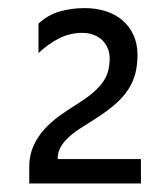

<svg xmlns="http://www.w3.org/2000/svg" viewBox="-20 -876 406 465"><path d="M245.6 -735.4Q245.6 -746.6 241.5 -757.6Q237.3 -768.6 229.2 -777.1Q221.2 -785.6 208.5 -791Q195.8 -796.4 179.2 -796.4Q149.4 -796.4 123 -783Q96.7 -769.5 73.2 -747.6V-818.8Q95.2 -839.4 123.5 -847.9Q151.9 -856.4 185.5 -856.4Q211.9 -856.4 235.4 -849.1Q258.8 -841.8 275.9 -827.4Q293 -813 303 -791.7Q313 -770.5 313 -743.2Q313 -718.8 307.9 -698.5Q302.7 -678.2 291 -659.9Q279.3 -641.6 260.3 -624.8Q241.2 -607.9 213.9 -590.3Q191.4 -576.2 173.8 -564.7Q156.2 -553.2 144.3 -541.7Q132.3 -530.3 126 -518.1Q119.6 -505.9 119.6 -490.7H321.3V-431.6H50.8V-471.7Q50.8 -498.5 60.1 -520.3Q69.3 -542 85 -560.1Q100.6 -578.1 121.8 -593.8Q143.1 -609.4 167.5 -624.5Q190.9 -639.2 206.1 -652.3Q221.2 -665.5 230 -678.5Q238.8 -691.4 242.2 -705.3Q245.6 -719.2 245.6 -735.4Z"/></svg>

Font: Segoe UI Historic
Style: Regular
Weight: 400
Foundry: Microsoft Corporation
Version: Version 1.03